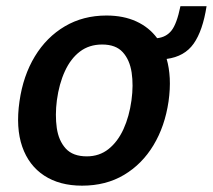

<svg xmlns="http://www.w3.org/2000/svg" viewBox="-20 -576 672 606"><path d="M239 10Q168 10 119.5 -21.8Q71 -53.5 50.2 -113Q29.5 -172.5 41.5 -256Q53 -337 90 -398Q127 -459 184.8 -493Q242.5 -527 316 -527Q369.5 -527 410 -508.5Q450.5 -490 476 -455.5Q504.5 -458.5 521.2 -479.5Q538 -500.5 549.5 -556.5H632Q620 -479 591.2 -438.2Q562.5 -397.5 506 -390Q514 -362.5 515.8 -329Q517.5 -295.5 512 -256Q500.5 -177.5 464.5 -117.8Q428.5 -58 371.5 -24Q314.5 10 239 10ZM254 -82.5Q293.5 -82.5 322.5 -105.5Q351.5 -128.5 369.8 -168.5Q388 -208.5 395 -259.5Q401.5 -307 395.5 -347Q389.5 -387 367.5 -411.2Q345.5 -435.5 302.5 -435.5Q261.5 -435.5 232.2 -413.2Q203 -391 184.8 -351.2Q166.5 -311.5 159.5 -259.5Q153.5 -212.5 159.2 -172.2Q165 -132 187.5 -107.2Q210 -82.5 254 -82.5Z"/></svg>

Font: Public Sans Thin SemiBold
Style: Italic
Weight: 600
Italic angle: -8°
Version: Version 2.001